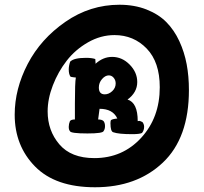

<svg xmlns="http://www.w3.org/2000/svg" viewBox="-20 -771 862 810"><path d="M42 -287Q42 -396 97 -501.5Q152 -607 256 -679Q360 -751 484 -751Q547 -751 598 -731Q649 -711 682 -677.5Q715 -644 736.5 -597.5Q758 -551 767.5 -500Q777 -449 777 -391Q777 -189 667 -85Q557 19 381 19Q214 19 128 -68.5Q42 -156 42 -287ZM181 -301Q181 -220 230.5 -162Q280 -104 378 -104Q497 -104 575.5 -189.5Q654 -275 654 -403Q654 -509 599 -566Q544 -623 463 -623Q405 -623 351.5 -592.5Q298 -562 261.5 -515Q225 -468 203 -411Q181 -354 181 -301ZM270 -236Q270 -248 275 -260Q280 -267 296 -267V-334Q296 -423 300 -444Q294 -444 278 -447Q270 -457 270 -478Q270 -493 276 -511Q292 -527 343 -527Q367 -527 382 -522Q383 -516 383 -507V-502Q415 -531 453 -531Q495 -531 527 -498.5Q559 -466 559 -425Q559 -381 518 -351Q561 -338 561 -260Q564 -261 568 -261Q571 -261 581 -256Q588 -247 588 -236Q588 -221 579 -210Q569 -205 538 -205Q480 -205 458 -213Q446 -216 446 -251Q446 -260 448 -264Q454 -269 475 -271Q456 -312 400 -312L394 -267Q410 -267 417 -260Q423 -252 423 -239Q423 -226 417 -218Q414 -208 349 -208Q277 -208 275 -218Q270 -223 270 -236ZM397 -402Q397 -373 422 -373Q439 -373 453.5 -386.5Q468 -400 468 -419Q468 -433 459.5 -443Q451 -453 439 -453Q424 -453 410.5 -437.5Q397 -422 397 -402Z"/></svg>

Font: Gorditas
Style: Bold
Weight: 700
Designer: Gustavo Dipre (gbrenda1987@gmail.com)
Foundry: Gustavo Dipre (gbrenda1987@gmail.com)
Version: Version 001.001